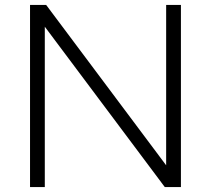

<svg xmlns="http://www.w3.org/2000/svg" viewBox="-20 -760 857 780"><path d="M655 -740H715V0H649.5L162 -651.5V0H102V-740H167.5L655 -88.5Z"/></svg>

Font: Encode Sans Expanded Light
Style: Regular
Weight: 300
Width: 7
Designer: Multiple Designers
Foundry: Impallari Type
Version: Version 2.000